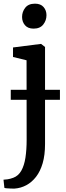

<svg xmlns="http://www.w3.org/2000/svg" viewBox="-32 -808 370 1070"><path d="M49 243Q42 243 29.8 242.8Q17.5 242.5 6.5 241.5Q-4.5 240.5 -7.5 239L-12.5 193.5Q-5 193.5 10.2 191.2Q25.5 189 42.5 182.5Q70.5 172 86.8 143.2Q103 114.5 109.8 70.5Q116.5 26.5 116.5 -29.5L116 -472L40.5 -490.5V-543.5L193.5 -563H197.5L219 -546V-5.5Q219 56 205.8 101.5Q192.5 147 168.8 177.5Q145 208 114.5 224.2Q84 240.5 49 243ZM154.5 -648.5Q123.5 -648.5 107.2 -667.5Q91 -686.5 91 -713.5Q91 -742.5 108.8 -765Q126.5 -787.5 162.5 -787.5H163.5Q194.5 -787.5 210.8 -768.8Q227 -750 227 -723.5Q227 -694 209 -671.2Q191 -648.5 155.5 -648.5ZM302 -307.5V-252H28V-307.5Z"/></svg>

Font: Merriweather 28pt
Style: Regular
Weight: 400
Version: Version 2.100